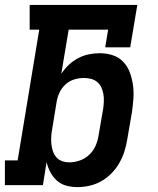

<svg xmlns="http://www.w3.org/2000/svg" viewBox="-24 -755 644 783"><path d="M291 8Q268 8 246 2Q224 -4 208 -18.5Q192 -33 181.5 -52.5Q171 -72 166 -94L151 0H-4V-101H48L136 -634H97V-735H536L507 -562H405L417 -634H256L226 -454Q239 -474 256.5 -490.5Q274 -507 295 -518Q316 -529 338.5 -533.5Q361 -538 383 -538Q411 -538 436.5 -529.5Q462 -521 479.5 -502Q497 -483 506 -458Q515 -433 518.5 -406.5Q522 -380 520 -352.5Q518 -325 514 -297L495 -187Q491 -162 483.5 -138Q476 -114 463 -91Q450 -68 431 -48.5Q412 -29 389 -16Q366 -3 341 2.5Q316 8 291 8ZM259 -93Q280 -93 301.5 -100.5Q323 -108 340 -124Q357 -140 366 -161Q375 -182 378 -203L397 -313Q399 -328 399.5 -343Q400 -358 397.5 -372Q395 -386 389 -399Q383 -412 372 -421Q361 -430 347 -433.5Q333 -437 318 -437Q298 -437 278.5 -431Q259 -425 243.5 -411Q228 -397 219 -378Q210 -359 207 -340L189 -230Q186 -214 185 -198.5Q184 -183 185.5 -168Q187 -153 191.5 -139Q196 -125 205.5 -114Q215 -103 229 -98Q243 -93 259 -93Z"/></svg>

Font: Iosevka Curly Slab ExObl
Style: Bold
Weight: 700
Width: 7
Italic angle: -9°
Monospace: yes
Designer: Belleve Invis
Foundry: Belleve Invis
Version: Version 11.0.0; ttfautohint (v1.8.3)